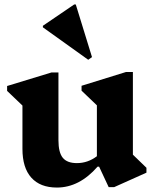

<svg xmlns="http://www.w3.org/2000/svg" viewBox="-20 -829 691 864"><path d="M236 15Q161 15 121 -29.5Q81 -74 81 -159V-354L12 -420V-442L212 -503H243V-198Q243 -143 262.5 -119Q282 -95 326 -95Q375 -95 416 -126V-355L347 -421V-443L547 -505H578V-133L639 -74V-52L494 13H469L426 -79H419Q337 15 236 15ZM377 -560 173 -706V-713L314 -809H321L394 -572Z"/></svg>

Font: Platypi
Style: Bold
Weight: 700
Designer: David Sargent
Foundry: Bolt Cutter Type
Version: Version 1.200; ttfautohint (v1.8.4.7-5d5b)